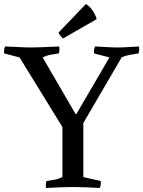

<svg xmlns="http://www.w3.org/2000/svg" viewBox="-34 -938 718 963"><path d="M384 -50 471 -30Q474 -11 466 5Q439 3 400.5 1.5Q362 0 334 0Q306 0 265.5 1.5Q225 3 197 5Q194 -14 199 -30Q219 -33 239 -36.5Q259 -40 279 -50V-301L64 -650L-13 -670Q-16 -689 -8 -705Q19 -704 57 -702Q95 -700 123 -700Q142 -700 167.5 -701Q193 -702 219 -703Q245 -704 263 -705Q266 -686 261 -670Q241 -667 220.5 -663.5Q200 -660 180 -650L345 -366H349L515 -650L438 -670Q435 -689 443 -705Q470 -704 499 -702Q528 -700 556 -700Q585 -700 610 -702Q635 -704 663 -705Q666 -686 661 -670Q640 -667 617.5 -663Q595 -659 576 -650L384 -321ZM282 -745Q273 -753 268.5 -759.5Q264 -766 259 -774L397 -918Q417 -905 431 -884.5Q445 -864 451 -842Z"/></svg>

Font: Alike
Style: Regular
Weight: 400
Designer: Sveta Sebyakina
Foundry: Cyreal (www.cyreal.org)
Version: Version 1.301; ttfautohint (v1.8.4.7-5d5b)